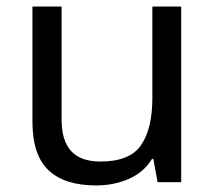

<svg xmlns="http://www.w3.org/2000/svg" viewBox="-20 -556 658 586"><path d="M533 -536V0H461L448 -71H444Q418 -29 372 -9.5Q326 10 274 10Q177 10 128 -36.5Q79 -83 79 -185V-536H168V-191Q168 -127 197 -95Q226 -63 287 -63Q376 -63 410.5 -113Q445 -163 445 -257V-536Z"/></svg>

Font: Noto Sans Tangsa
Style: Regular
Weight: 400
Designer: David Williams
Foundry: Google LLC
Version: Version 1.504